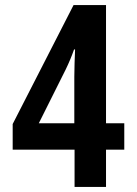

<svg xmlns="http://www.w3.org/2000/svg" viewBox="-20 -737 540 757"><path d="M274 0V-147H30V-248L270 -717H398V-251H470V-147H398V0ZM133 -251H273V-434Q273 -463 274 -487.5Q275 -512 276 -542H272Q258 -502 239 -463Z"/></svg>

Font: Noto Sans Mono ExtraCondensed
Style: Bold
Weight: 700
Width: 2
Designer: Monotype Design Team
Foundry: Monotype Imaging Inc.
Version: Version 2.014